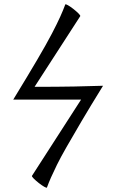

<svg xmlns="http://www.w3.org/2000/svg" viewBox="-20 -724 545 900"><path d="M200 155Q199 158 187.5 151.5Q176 145 162 134Q148 123 138 113Q128 103 130 100L360 -257H42Q111 -370 154.5 -444Q198 -518 223 -566Q248 -614 262 -645Q276 -676 286 -703Q287 -706 298.5 -699.5Q310 -693 324 -682Q338 -671 348 -661Q358 -651 356 -648L142 -317Q249 -317 328 -318.5Q407 -320 463 -322Q403 -225 361.5 -154.5Q320 -84 292 -35Q264 14 247 48.5Q230 83 219 108Q208 133 200 155Z"/></svg>

Font: Junicode VF
Style: Regular
Weight: 400
Designer: Peter S. Baker
Version: Version 2.213